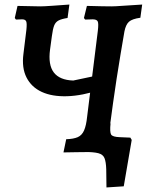

<svg xmlns="http://www.w3.org/2000/svg" viewBox="-20 -668 650 844"><path d="M526 3Q499 2 460.5 1Q422 0 394 0Q383 0 362.5 0.5Q342 1 315.5 1Q289 1 259 2L271 -56Q303 -57 321.5 -65Q340 -73 349.5 -94.5Q359 -116 363 -155L410 -532Q414 -565 409.5 -574Q405 -583 387 -583Q382 -583 373.5 -582.5Q365 -582 354 -582L349 -589L362 -642Q368 -642 386.5 -641.5Q405 -641 427.5 -640.5Q450 -640 470 -640Q486 -640 519 -642.5Q552 -645 605 -648L597 -590Q561 -585 547 -572.5Q533 -560 527 -530Q519 -484 510 -430Q501 -376 492.5 -321Q484 -266 477 -215.5Q470 -165 465 -127Q461 -84 466 -70.5Q471 -57 494 -57Q503 -57 513 -58.5Q523 -60 535 -61L540 -54ZM423 -274Q341 -247 275 -245Q209 -243 163.5 -264Q118 -285 96.5 -327.5Q75 -370 83 -431L96 -537Q99 -566 95 -574.5Q91 -583 77 -583Q72 -583 64.5 -582.5Q57 -582 50 -582L45 -589L57 -642L157 -640Q173 -640 208 -642.5Q243 -645 285 -648L277 -589Q251 -585 237.5 -578Q224 -571 218 -555.5Q212 -540 208 -509L200 -450Q191 -383 216.5 -349.5Q242 -316 302 -314L430 -341ZM448 156 447 76Q446 44 439.5 27.5Q433 11 412.5 5.5Q392 0 348 0L466 -126Q462 -87 468.5 -76.5Q475 -66 507 -65L553 -63L559 -53L524 151Z"/></svg>

Font: Alegreya SemiBold
Style: Italic
Weight: 600
Italic angle: -7°
Designer: Juan Pablo del Peral
Foundry: Huerta Tipografica
Version: Version 2.009